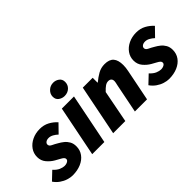

<svg xmlns="http://www.w3.org/2000/svg" viewBox="-46 -1252 1788 1788"><g transform="rotate(-45 848.0 -358.0)"><path d="M172 12Q144 12 110.5 1.5Q77 -9 46.5 -30.5Q16 -52 -6 -84L74 -160Q103 -128 131.5 -116Q160 -104 182 -104Q197 -104 210 -108.5Q223 -113 230.5 -120.5Q238 -128 238 -138Q238 -151 228 -160Q218 -169 199 -179Q180 -189 154 -204Q117 -225 87.5 -260Q58 -295 58 -344Q58 -392 85 -430Q112 -468 158 -490Q204 -512 260 -512Q313 -512 355 -489.5Q397 -467 428 -432L348 -350Q329 -368 306 -381Q283 -394 260 -394Q236 -394 222 -383.5Q208 -373 208 -358Q208 -337 234 -325Q260 -313 288 -296Q312 -283 335 -264.5Q358 -246 373 -219.5Q388 -193 388 -156Q388 -106 360.5 -68Q333 -30 284 -9Q235 12 172 12Z M440 0 540 -500H700L600 0ZM642 -564Q611 -564 584.5 -582.5Q558 -601 558 -638Q558 -674 586 -701Q614 -728 654 -728Q686 -728 712 -709Q738 -690 738 -654Q738 -615 710.5 -589.5Q683 -564 642 -564Z M716 0 816 -500H946V-436H950Q985 -466 1025.5 -489Q1066 -512 1114 -512Q1176 -512 1204 -479.5Q1232 -447 1232 -382Q1232 -366 1230 -347Q1228 -328 1224 -310L1162 0H1002L1060 -290Q1063 -304 1065.5 -314.5Q1068 -325 1068 -334Q1068 -355 1057 -365.5Q1046 -376 1026 -376Q1005 -376 985 -362.5Q965 -349 938 -320L876 0Z M1442 12Q1414 12 1380.5 1.5Q1347 -9 1316.5 -30.5Q1286 -52 1264 -84L1344 -160Q1373 -128 1401.5 -116Q1430 -104 1452 -104Q1467 -104 1480 -108.5Q1493 -113 1500.5 -120.5Q1508 -128 1508 -138Q1508 -151 1498 -160Q1488 -169 1469 -179Q1450 -189 1424 -204Q1387 -225 1357.5 -260Q1328 -295 1328 -344Q1328 -392 1355 -430Q1382 -468 1428 -490Q1474 -512 1530 -512Q1583 -512 1625 -489.5Q1667 -467 1698 -432L1618 -350Q1599 -368 1576 -381Q1553 -394 1530 -394Q1506 -394 1492 -383.5Q1478 -373 1478 -358Q1478 -337 1504 -325Q1530 -313 1558 -296Q1582 -283 1605 -264.5Q1628 -246 1643 -219.5Q1658 -193 1658 -156Q1658 -106 1630.5 -68Q1603 -30 1554 -9Q1505 12 1442 12Z"/></g></svg>

Font: Source Sans 3 ExtraLight Black
Style: Italic
Weight: 900
Italic angle: -11°
Version: Version 3.052;hotconv 1.1.0;makeotfexe 2.6.0